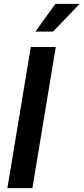

<svg xmlns="http://www.w3.org/2000/svg" viewBox="-20 -970 431 990"><path d="M267.6 -727.5 147 0H18.1L138.7 -727.5ZM162.6 -807.1 265.6 -950.2H391.1L253.4 -807.1Z"/></svg>

Font: Inter Display SemiBold
Style: Italic
Weight: 600
Italic angle: -9.39999°
Designer: Rasmus Andersson
Foundry: rsms
Version: Version 4.000;git-a52131595